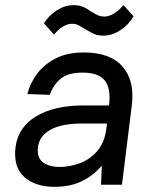

<svg xmlns="http://www.w3.org/2000/svg" viewBox="-20 -714 585 743"><path d="M189 -580 150 -624Q169 -654 200 -674Q231 -694 264 -694Q286 -694 300.5 -688Q315 -682 333 -669Q350 -659 360 -654.5Q370 -650 384 -650Q419 -650 458 -694L497 -651Q477 -617 445 -596.5Q413 -576 380 -576Q359 -576 344.5 -582.5Q330 -589 310 -601Q294 -611 283.5 -616.5Q273 -622 259 -622Q224 -622 189 -580ZM191 9Q117 9 74 -29Q31 -67 40 -144Q50 -222 120 -264Q190 -306 304 -306H402Q410 -372 385.5 -402.5Q361 -433 300 -433Q241 -433 212.5 -407.5Q184 -382 173 -347L86 -350Q96 -392 124 -429Q152 -466 196.5 -488.5Q241 -511 304 -511Q407 -511 454.5 -456Q502 -401 490 -306L452 1H371L374 -73Q342 -35 297 -13Q252 9 191 9ZM212 -68Q249 -68 288 -82Q327 -96 356 -129Q385 -162 392 -219L394 -236H298Q217 -236 174.5 -211.5Q132 -187 127 -145Q122 -105 145.5 -86.5Q169 -68 212 -68Z"/></svg>

Font: Haskoy Medium
Style: Italic
Weight: 500
Designer: Ertekin Erdin
Foundry: Ertekin Erdin
Version: Version 2.000; ttfautohint (v1.8.4.7-5d5b)